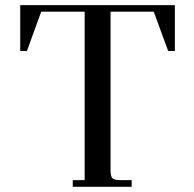

<svg xmlns="http://www.w3.org/2000/svg" viewBox="-20 -722 751 742"><path d="M58.1 -524.9V-702.1H655.8V-524.9H629.9L574.2 -676.8H407.2V-65.9Q407.2 -40.5 414.3 -33.2Q421.4 -25.9 445.8 -25.9H488.8V0H261.2V-25.9H307.1V-676.8H139.2L84 -524.9Z"/></svg>

Font: Dihjauti S
Style: Bold
Weight: 700
Designer: T. Christopher White
Version: Version 3.0.0